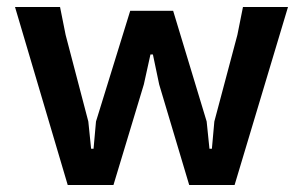

<svg xmlns="http://www.w3.org/2000/svg" viewBox="-20 -530 869 550"><path d="M174 0 23 -510H152L168 -430L233 -182L241 -104H248L255 -182L353 -499H476L572 -182L580 -104H587L594 -182L660 -430L676 -510H805L652 0H522L436 -288L418 -374H411L392 -288L305 0Z"/></svg>

Font: AR One Sans SemiBold
Style: Regular
Weight: 600
Designer: Niteesh Yadav
Foundry: Niteesh Yadav
Version: Version 1.001;gftools[0.9.33]